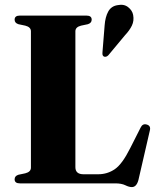

<svg xmlns="http://www.w3.org/2000/svg" viewBox="-20 -765 656 801"><path d="M346.5 -664 318 -658Q294.5 -652 294.5 -634.5V-67.5Q294.5 -38 328.5 -38H389.5Q428 -38 459 -59.2Q490 -80.5 523 -146.5L566.5 -232.5Q575 -250.5 592 -245.5Q610.5 -240.5 605 -220L557.5 -14Q549.5 15.5 530 15.5Q518.5 15.5 502.8 7.8Q487 0 461 0H63Q41 0 41 -17Q41 -31 57 -36L85.5 -42Q109 -48 109 -65.5V-634.5Q109 -652 85.5 -658L57 -664Q41 -669 41 -683Q41 -700 63 -700H340.5Q362.5 -700 362.5 -683Q362.5 -669 346.5 -664ZM416.5 -659Q419 -694 431.5 -716.8Q444 -739.5 470.5 -743.5Q497 -749 514.5 -735.2Q532 -721.5 535.5 -702.5Q540 -678.5 530.2 -658.2Q520.5 -638 501.5 -618L432 -534.5Q423 -525.5 413.5 -529Q408.5 -532 407.8 -536.5Q407 -541 407.5 -547Z"/></svg>

Font: Fraunces 72pt
Style: Bold
Weight: 700
Version: Version 1.000;[b76b70a41]